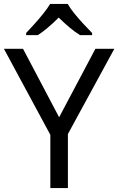

<svg xmlns="http://www.w3.org/2000/svg" viewBox="-20 -964 606 984"><path d="M283 -363 469 -714H566L328 -277V0H238V-273L0 -714H98ZM327 -944Q339 -922 361.5 -894.5Q384 -867 408.5 -840.5Q433 -814 452 -795V-784H390Q364 -800 336 -823.5Q308 -847 281 -874Q254 -847 227 -824Q200 -801 174 -784H114V-795Q133 -815 156.5 -841Q180 -867 202 -894.5Q224 -922 237 -944Z"/></svg>

Font: Noto Sans Khmer
Style: Regular
Weight: 400
Designer: Danh Hong and the Monotype Design Team
Foundry: Monotype Imaging Inc.
Version: Version 2.003